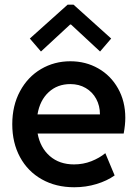

<svg xmlns="http://www.w3.org/2000/svg" viewBox="-20 -789 589 817"><path d="M32.2 -260.3Q32.2 -339.8 65.2 -400.9Q98.1 -461.9 154.5 -495.1Q210.9 -528.3 279.3 -528.3Q344.7 -528.3 397.9 -498Q451.2 -467.8 482.2 -412.8Q513.2 -357.9 513.2 -287.6Q513.2 -258.3 506.3 -220.7H140.1Q151.4 -160.2 192.1 -124.8Q232.9 -89.4 294.9 -89.4Q334 -89.4 368.7 -103Q403.3 -116.7 428.2 -137.2L467.8 -42.5Q435.5 -19.5 390.6 -5.9Q345.7 7.8 295.9 7.8Q217.8 7.8 158 -25.9Q98.1 -59.6 65.2 -120.4Q32.2 -181.2 32.2 -260.3ZM405.3 -302.2Q405.3 -338.9 389.4 -368.2Q373.5 -397.5 345 -414.3Q316.4 -431.2 279.3 -431.2Q224.1 -431.2 186.8 -396.5Q149.4 -361.8 139.6 -302.2ZM106.9 -625 267.6 -769H293L453.1 -625L405.8 -569.8L282.2 -684.6H278.3L154.3 -569.8Z"/></svg>

Font: Reddit Sans SemiBold
Style: Regular
Weight: 600
Designer: Stephen Hutchings
Foundry: Reddit
Version: Version 1.013